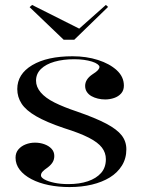

<svg xmlns="http://www.w3.org/2000/svg" viewBox="-20 -743 576 778"><path d="M262 15Q217 15 177.5 7Q138 -1 107.5 -17Q77 -33 60 -55Q43 -77 43 -104Q43 -124 54.5 -137.5Q66 -151 84 -158Q102 -165 122 -165Q142 -165 160 -158.5Q178 -152 189 -140Q200 -128 200 -111Q200 -97 193.5 -86Q187 -75 174 -65Q158 -54 152 -47Q146 -40 146 -32Q146 -24 160 -16Q174 -8 199.5 -2.5Q225 3 257 3Q302 3 336 -8.5Q370 -20 389.5 -42Q409 -64 409 -98Q409 -124 393 -145Q377 -166 340 -185Q303 -204 239 -224Q168 -248 126.5 -272Q85 -296 67.5 -323Q50 -350 50 -382Q50 -443 110.5 -479Q171 -515 274 -515Q330 -515 377 -500Q424 -485 453 -458.5Q482 -432 482 -396Q482 -377 471 -364.5Q460 -352 442.5 -346Q425 -340 406 -340Q391 -340 376.5 -343.5Q362 -347 350.5 -353.5Q339 -360 332 -370.5Q325 -381 325 -395Q325 -422 355 -442Q371 -452 377 -459Q383 -466 383 -472Q383 -477 375 -483Q367 -489 352.5 -493.5Q338 -498 320 -500.5Q302 -503 281 -503Q236 -503 201 -493Q166 -483 146 -463.5Q126 -444 126 -416Q126 -391 145 -368.5Q164 -346 201 -327.5Q238 -309 292 -291Q367 -265 410.5 -242Q454 -219 473 -194.5Q492 -170 492 -138Q492 -101 474 -72Q456 -43 425 -24Q394 -5 352.5 5Q311 15 262 15ZM409 -723 418 -715 281 -582H238L100 -714L110 -723L301 -627Z"/></svg>

Font: Kalnia
Style: Regular
Weight: 400
Designer: Frida Medrano
Foundry: Frida Medrano
Version: Version 1.105